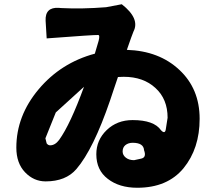

<svg xmlns="http://www.w3.org/2000/svg" viewBox="-20 -821 1040 905"><path d="M558 -107Q558 -90 573 -78Q588 -66 612 -66L644 -73Q672 -78 659 -113Q657 -148 605 -148Q585 -148 571 -137Q558 -126 558 -107ZM195 -723Q192 -788 257 -784L268 -783Q367 -778 480 -787L554 -801Q641 -733 609 -672L598 -643L578 -586Q730 -581 825 -492Q921 -403 921 -261Q921 -121 845 -28Q769 64 627 64Q542 64 488 22Q434 -19 434 -94Q434 -161 483 -208Q532 -255 605 -255Q706 -255 739 -207Q759 -186 762 -215L770 -266Q770 -354 713 -406Q656 -459 563 -459Q545 -459 536 -458Q529 -437 516 -399Q504 -362 499 -348Q420 -117 340 -24Q290 34 195 34Q139 34 98 -9Q57 -52 57 -125Q57 -275 162 -400Q267 -525 427 -568L445 -629Q452 -657 442 -656Q424 -657 200 -640ZM194 -169 200 -145Q207 -136 216 -136Q240 -136 259 -162Q311 -234 376 -412L243 -291Z"/></svg>

Font: Swei Half Moon CJK SC
Style: Black
Weight: 900
Version: Version 2.071